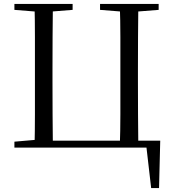

<svg xmlns="http://www.w3.org/2000/svg" viewBox="-20 -748 873 973"><path d="M155 0Q157 -84 157 -168Q157 -252 157 -337V-391Q157 -476 157 -560.5Q157 -645 155 -728H248Q247 -645 246.5 -561Q246 -477 246 -391V-337Q246 -252 246.5 -168Q247 -84 248 0ZM587 0Q590 -84 590 -168Q590 -252 590 -337V-391Q590 -476 590 -560.5Q590 -645 587 -728H681Q680 -645 679.5 -561Q679 -477 679 -391V-337Q679 -252 679.5 -168Q680 -84 681 0ZM202 0V-35H792L786 205H746L719 -29L762 0ZM53 -698V-728H348V-698L210 -687H190ZM487 -698V-728H784V-698L645 -687H625ZM53 0V-30L191 -42H202V0Z"/></svg>

Font: Noto Serif KR
Style: Regular
Weight: 400
Designer: Ryoko NISHIZUKA  (kana & ideographs); Frank Grießhammer (Latin, Greek & Cyrillic); Wenlong ZHANG  (bopomofo); Sandoll Co
Foundry: Adobe
Version: Version 2.003-H1;hotconv 1.1.1;makeotfexe 2.6.0